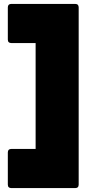

<svg xmlns="http://www.w3.org/2000/svg" viewBox="-20 -811 472 981"><path d="M38 150Q20 150 20 132V-32Q20 -50 38 -50H162V-591H38Q20 -591 20 -609V-773Q20 -791 38 -791H364Q382 -791 382 -773V132Q382 150 364 150Z"/></svg>

Font: LINE Seed Sans App Heavy
Style: Regular
Weight: 900
Designer: LINE VX Design & Dalton Maag Ltd & Sandoll Inc
Foundry: Dalton Maag Ltd
Version: Version 1.003